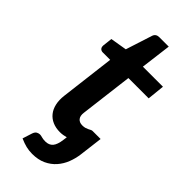

<svg xmlns="http://www.w3.org/2000/svg" viewBox="-256 -676 892 892"><g transform="rotate(45 190.0 -230.5)"><path d="M230 1.5Q220.7 3.9 210.9 5.6Q201.2 7.3 190.4 7.3Q163.1 7.3 141.8 -2Q120.6 -11.2 106.7 -28.6Q92.8 -45.9 87.2 -70.8Q81.5 -95.7 85.4 -127.4L118.2 -395.5H69.3Q59.6 -395.5 53.5 -401.9Q47.4 -408.2 48.3 -420.9L53.7 -467.8L134.8 -481.4L176.8 -611.8Q183.1 -631.3 205.6 -631.3H267.1L248 -480.5H379.9L371.1 -395.5H237.8L205.6 -135.3Q202.6 -112.8 212.4 -100.6Q222.2 -88.4 242.2 -88.4Q252.9 -88.4 260.7 -90.8Q268.6 -93.3 274.4 -96.2Q280.3 -99.1 284.9 -101.6Q289.6 -104 293.9 -104H346.7L346.2 -103.5H346.7L332.5 11.2Q328.6 41.5 317.6 69.8Q306.6 98.1 286.9 120.6Q267.1 143.1 238.3 156.5Q209.5 169.9 170.4 169.9Q149.9 169.9 130.6 165.3Q111.3 160.6 88.4 150.4L103.5 103Q108.4 88.9 116.9 84.5Q125.5 80.1 132.8 80.1Q139.6 80.1 149.2 83Q158.7 85.9 172.9 85.9Q196.8 85.9 210 70.8Q223.1 55.7 227.5 20.5Z"/></g></svg>

Font: Carlito
Style: Bold Italic
Weight: 700
Italic angle: -7°
Designer: Lukasz Dziedzic
Foundry: tyPoland Lukasz Dziedzic
Version: Version 1.104